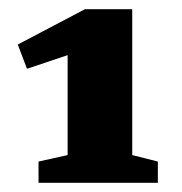

<svg xmlns="http://www.w3.org/2000/svg" viewBox="-20 -727 394 416"><path d="M126.5 -391V-607.5L38.5 -578L18.5 -630.5L164 -707H266.5V-391L322 -377V-331H63.5V-377Z"/></svg>

Font: Newsreader 6pt
Style: Bold
Weight: 700
Designer: Hugues Gentile
Foundry: Production Type
Version: Version 1.003; ttfautohint (v1.8.3)